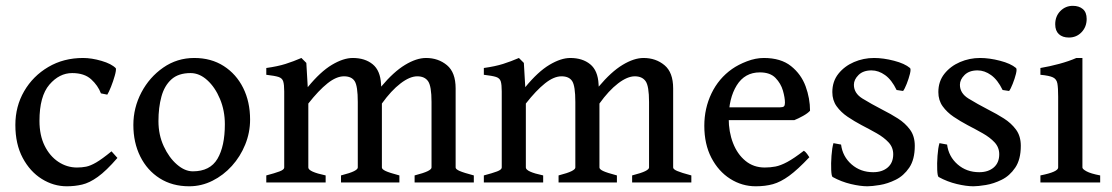

<svg xmlns="http://www.w3.org/2000/svg" viewBox="-20 -632 3853 665"><path d="M386.7 -85Q347.7 -40 318.6 -19.3Q289.6 1.5 264.4 7.3Q239.3 13.2 211.4 13.2Q165.5 13.2 124.8 -12.2Q84 -37.6 58.6 -85.2Q33.2 -132.8 33.2 -199.2Q33.2 -263.7 63.7 -316.2Q94.2 -368.7 147.2 -399.9Q200.2 -431.2 267.6 -431.2Q297.4 -431.2 331.8 -421.1Q366.2 -411.1 381.3 -395.5Q382.8 -388.2 377.4 -369.4Q372.1 -350.6 364.5 -331.5Q356.9 -312.5 351.6 -304.2L329.6 -308.6Q319.3 -335.9 295.7 -357.4Q272 -378.9 230 -378.9Q185.5 -378.9 151.1 -338.9Q116.7 -298.8 116.7 -213.4Q116.7 -163.6 134.5 -127.4Q152.3 -91.3 182.1 -71.5Q211.9 -51.8 246.6 -51.8Q263.2 -51.8 278.1 -54.7Q293 -57.6 313.2 -69.3Q333.5 -81.1 366.2 -107.9Z M846.2 -217.8Q846.2 -172.9 829.3 -131.3Q812.5 -89.8 783.2 -57.4Q753.9 -24.9 715.8 -5.9Q677.7 13.2 635.3 13.2Q576.7 13.2 533.2 -14.4Q489.7 -42 465.8 -90.1Q441.9 -138.2 441.9 -199.2Q441.9 -258.8 469.7 -311.8Q497.6 -364.7 545.4 -397.9Q593.3 -431.2 652.8 -431.2Q711.4 -431.2 754.9 -403.3Q798.3 -375.5 822.3 -327.4Q846.2 -279.3 846.2 -217.8ZM758.8 -201.7Q758.8 -249 741.9 -289.3Q725.1 -329.6 698 -354.2Q670.9 -378.9 640.1 -378.9Q597.7 -378.9 573.5 -356.9Q549.3 -335 539.1 -297.4Q528.8 -259.8 528.8 -212.4Q528.8 -165 547.1 -125.5Q565.4 -85.9 592.8 -62.3Q620.1 -38.6 647.9 -38.6Q707.5 -38.6 733.2 -82Q758.8 -125.5 758.8 -201.7Z M1416 0V-24.4Q1448.2 -32.7 1461.4 -39.3Q1474.6 -45.9 1474.6 -51.8V-278.8Q1474.6 -334 1462.6 -350.8Q1450.7 -367.7 1425.3 -367.7Q1399.4 -367.7 1367.2 -343Q1335 -318.4 1302.7 -273.4V-51.8Q1302.7 -45.9 1315.4 -39.8Q1328.1 -33.7 1363.3 -24.4V0H1161.1V-24.4Q1193.4 -32.7 1206.3 -39.3Q1219.2 -45.9 1219.2 -51.8V-278.8Q1219.2 -334 1208.5 -350.8Q1197.8 -367.7 1171.4 -367.7Q1145 -367.7 1114.3 -343.3Q1083.5 -318.8 1047.9 -273.4V-51.8Q1047.9 -37.1 1107.9 -24.4V0H902.3V-24.4Q932.1 -32.2 948.2 -38.3Q964.4 -44.4 964.4 -51.8V-315.4Q964.4 -338.9 960.9 -350.1Q957.5 -361.3 944.6 -365.5Q931.6 -369.6 902.3 -373V-396.5Q941.4 -401.9 969 -410.6Q996.6 -419.4 1023.9 -431.2L1041 -414.1L1045.9 -330.1Q1089.8 -383.8 1129.6 -407.5Q1169.4 -431.2 1201.7 -431.2Q1244.1 -431.2 1270.8 -409.4Q1297.4 -387.7 1299.8 -340.3L1300.3 -332Q1343.3 -383.3 1382.8 -407.2Q1422.4 -431.2 1455.6 -431.2Q1498 -431.2 1528.1 -406.2Q1558.1 -381.3 1558.1 -325.7V-51.8Q1558.1 -45.9 1572 -39.8Q1585.9 -33.7 1621.1 -24.4V0Z M2169.4 0V-24.4Q2201.7 -32.7 2214.8 -39.3Q2228 -45.9 2228 -51.8V-278.8Q2228 -334 2216.1 -350.8Q2204.1 -367.7 2178.7 -367.7Q2152.8 -367.7 2120.6 -343Q2088.4 -318.4 2056.2 -273.4V-51.8Q2056.2 -45.9 2068.8 -39.8Q2081.5 -33.7 2116.7 -24.4V0H1914.6V-24.4Q1946.8 -32.7 1959.7 -39.3Q1972.7 -45.9 1972.7 -51.8V-278.8Q1972.7 -334 1961.9 -350.8Q1951.2 -367.7 1924.8 -367.7Q1898.4 -367.7 1867.7 -343.3Q1836.9 -318.8 1801.3 -273.4V-51.8Q1801.3 -37.1 1861.3 -24.4V0H1655.8V-24.4Q1685.5 -32.2 1701.7 -38.3Q1717.8 -44.4 1717.8 -51.8V-315.4Q1717.8 -338.9 1714.4 -350.1Q1710.9 -361.3 1698 -365.5Q1685.1 -369.6 1655.8 -373V-396.5Q1694.8 -401.9 1722.4 -410.6Q1750 -419.4 1777.3 -431.2L1794.4 -414.1L1799.3 -330.1Q1843.3 -383.8 1883.1 -407.5Q1922.9 -431.2 1955.1 -431.2Q1997.6 -431.2 2024.2 -409.4Q2050.8 -387.7 2053.2 -340.3L2053.7 -332Q2096.7 -383.3 2136.2 -407.2Q2175.8 -431.2 2209 -431.2Q2251.5 -431.2 2281.5 -406.2Q2311.5 -381.3 2311.5 -325.7V-51.8Q2311.5 -45.9 2325.4 -39.8Q2339.4 -33.7 2374.5 -24.4V0Z M2785.6 -248.5Q2777.8 -239.7 2761.7 -230.7Q2745.6 -221.7 2731 -215.8H2467.8L2468.8 -260.3H2681.6Q2691.9 -260.3 2695.3 -263.7Q2698.7 -267.1 2698.7 -276.4Q2698.7 -293.5 2691.7 -318.1Q2684.6 -342.8 2666 -362.1Q2647.5 -381.3 2611.8 -381.3Q2559.6 -381.3 2531.7 -336.4Q2503.9 -291.5 2503.9 -221.7Q2503.9 -175.3 2518.8 -136.7Q2533.7 -98.1 2561.8 -75Q2589.8 -51.8 2628.9 -51.8Q2647.9 -51.8 2665.8 -55.2Q2683.6 -58.6 2706.8 -71Q2730 -83.5 2764.2 -109.9Q2769.5 -106.9 2775.4 -98.9Q2781.2 -90.8 2783.2 -87.4Q2742.7 -44.4 2713.1 -22.9Q2683.6 -1.5 2657 5.9Q2630.4 13.2 2597.7 13.2Q2549.8 13.2 2509 -12.7Q2468.3 -38.6 2443.8 -85.7Q2419.4 -132.8 2419.4 -196.3Q2419.4 -256.8 2444.3 -308.6Q2469.2 -360.4 2515.6 -393.1Q2537.1 -408.2 2567.1 -419.7Q2597.2 -431.2 2625.5 -431.2Q2684.6 -431.2 2719.7 -403.1Q2754.9 -375 2770.3 -333Q2785.6 -291 2785.6 -248.5Z M3148.4 -127Q3148.4 -79.6 3129.2 -51.3Q3109.9 -22.9 3082 -9.3Q3054.2 4.4 3027.1 8.8Q3000 13.2 2984.4 13.2Q2960 13.2 2927 5.4Q2894 -2.4 2863.8 -19Q2859.9 -21.5 2858.9 -43.5Q2857.9 -65.4 2859.9 -92.5Q2861.8 -119.6 2866.7 -136.2L2893.1 -131.3Q2898.4 -89.8 2929.4 -62.7Q2960.4 -35.6 3004.4 -35.6Q3035.6 -35.6 3054.7 -52Q3073.7 -68.4 3073.7 -97.7Q3073.7 -121.6 3057.6 -138.9Q3041.5 -156.2 3016.4 -170.4Q2991.2 -184.6 2963.9 -198.7Q2939 -211.9 2915.8 -227.5Q2892.6 -243.2 2877.7 -263.9Q2862.8 -284.7 2862.8 -313Q2862.8 -350.1 2883.8 -376.5Q2904.8 -402.8 2937.7 -417Q2970.7 -431.2 3007.3 -431.2Q3039.6 -431.2 3076.4 -421.6Q3113.3 -412.1 3131.8 -396.5Q3135.7 -393.1 3131.6 -376.2Q3127.4 -359.4 3120.4 -341.6Q3113.3 -323.7 3107.9 -316.9L3085.4 -320.3Q3068.4 -355.5 3045.7 -371.8Q3022.9 -388.2 2998.5 -388.2Q2969.7 -388.2 2953.6 -372.3Q2937.5 -356.4 2937.5 -338.4Q2937.5 -309.1 2967 -290.8Q2996.6 -272.5 3038.1 -251Q3064.5 -237.8 3089.8 -221.7Q3115.2 -205.6 3131.8 -183.1Q3148.4 -160.6 3148.4 -127Z M3515.6 -127Q3515.6 -79.6 3496.3 -51.3Q3477.1 -22.9 3449.2 -9.3Q3421.4 4.4 3394.3 8.8Q3367.2 13.2 3351.6 13.2Q3327.1 13.2 3294.2 5.4Q3261.2 -2.4 3231 -19Q3227.1 -21.5 3226.1 -43.5Q3225.1 -65.4 3227.1 -92.5Q3229 -119.6 3233.9 -136.2L3260.3 -131.3Q3265.6 -89.8 3296.6 -62.7Q3327.6 -35.6 3371.6 -35.6Q3402.8 -35.6 3421.9 -52Q3440.9 -68.4 3440.9 -97.7Q3440.9 -121.6 3424.8 -138.9Q3408.7 -156.2 3383.5 -170.4Q3358.4 -184.6 3331.1 -198.7Q3306.2 -211.9 3283 -227.5Q3259.8 -243.2 3244.9 -263.9Q3230 -284.7 3230 -313Q3230 -350.1 3251 -376.5Q3272 -402.8 3304.9 -417Q3337.9 -431.2 3374.5 -431.2Q3406.7 -431.2 3443.6 -421.6Q3480.5 -412.1 3499 -396.5Q3502.9 -393.1 3498.8 -376.2Q3494.6 -359.4 3487.5 -341.6Q3480.5 -323.7 3475.1 -316.9L3452.6 -320.3Q3435.5 -355.5 3412.8 -371.8Q3390.1 -388.2 3365.7 -388.2Q3336.9 -388.2 3320.8 -372.3Q3304.7 -356.4 3304.7 -338.4Q3304.7 -309.1 3334.2 -290.8Q3363.8 -272.5 3405.3 -251Q3431.6 -237.8 3457 -221.7Q3482.4 -205.6 3499 -183.1Q3515.6 -160.6 3515.6 -127Z M3743.7 -566.4Q3743.7 -539.1 3726.1 -520.5Q3708.5 -502 3682.1 -502Q3660.2 -502 3647.5 -513.7Q3634.8 -525.4 3634.8 -547.9Q3634.8 -575.7 3652.6 -593.8Q3670.4 -611.8 3695.8 -611.8Q3717.3 -611.8 3730.5 -600.6Q3743.7 -589.4 3743.7 -566.4ZM3583.5 0V-24.4Q3645 -36.6 3645 -51.8V-296.9Q3645 -327.6 3642.3 -342.8Q3639.6 -357.9 3627 -364Q3614.3 -370.1 3583.5 -373V-396.5Q3615.7 -401.9 3648.9 -410.9Q3682.1 -419.9 3708 -431.2H3729V-51.8Q3729 -46.4 3743.2 -38.6Q3757.3 -30.8 3790.5 -24.4V0Z"/></svg>

Font: Dai Banna SIL
Style: Regular
Weight: 400
Designer: Victor Gaultney
Foundry: SIL International
Version: Version 4.000